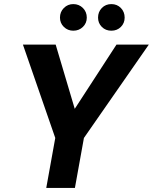

<svg xmlns="http://www.w3.org/2000/svg" viewBox="-20 -918 747 938"><path d="M206 0 250 -244 92 -700H252L353 -360L330 -363L549 -700H707L390 -244L346 0ZM338 -768Q311 -768 292 -786.5Q273 -805 273 -832Q273 -860 292 -879Q311 -898 338 -898Q366 -898 385 -879Q404 -860 404 -832Q404 -805 385 -786.5Q366 -768 338 -768ZM524 -768Q496 -768 477.5 -786.5Q459 -805 459 -832Q459 -860 477.5 -879Q496 -898 524 -898Q552 -898 570.5 -879Q589 -860 589 -832Q589 -805 570.5 -786.5Q552 -768 524 -768Z"/></svg>

Font: DM Sans 24pt ExtraBold
Style: Italic
Weight: 800
Italic angle: -10°
Designer: Colophon Foundry, Jonny Pinhorn
Foundry: Colophon Foundry
Version: Version 4.004;gftools[0.9.30]